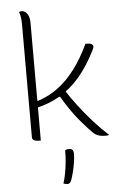

<svg xmlns="http://www.w3.org/2000/svg" viewBox="-65 -799 730 1115"><g transform="rotate(-5 300.0 -241.5)"><path d="M150 5Q149 5 147 5Q145 5 143.5 5Q142 5 140 5Q129 5 120 3Q111 1 105.5 -4Q100 -9 100 -18Q100 -98 100 -179Q100 -260 100 -340.5Q100 -421 100 -502Q100 -583 100 -663Q100 -698 98 -714Q96 -730 89 -750Q92 -751 94.5 -751.5Q97 -752 100 -752.5Q103 -753 105 -753Q116 -753 126.5 -745Q137 -737 143.5 -721Q150 -705 150 -680Q150 -594 150 -508.5Q150 -423 150 -337.5Q150 -252 150 -166.5Q150 -81 150 5ZM529 10Q504 10 486.5 4.5Q469 -1 454 -16Q441 -29 428 -43Q415 -57 402.5 -71.5Q390 -86 377.5 -101Q365 -116 354 -131Q338 -153 325.5 -171.5Q313 -190 303 -206.5Q293 -223 284 -238L256 -243L307 -283Q341 -230 379.5 -179.5Q418 -129 460 -82Q502 -35 548 7Q546 8 542.5 8.5Q539 9 536 9.5Q533 10 529 10ZM123 -241 154 -226Q178 -234 201 -244.5Q224 -255 245.5 -268.5Q267 -282 287 -298.5Q307 -315 326 -334Q350 -359 372.5 -388.5Q395 -418 416 -454Q437 -490 457 -532H467Q482 -532 489.5 -528.5Q497 -525 499.5 -520.5Q502 -516 502 -511Q502 -508 500 -503Q498 -498 494 -490Q472 -446 447.5 -408Q423 -370 396 -338.5Q369 -307 339.5 -282.5Q310 -258 278 -239Q246 -220 211.5 -207Q177 -194 140 -186ZM286 73Q290 71 296 69.5Q302 68 310 68Q322 68 328.5 75.5Q335 83 335 97Q335 121 330.5 149.5Q326 178 319.5 203.5Q313 229 307 246Q303 258 297.5 264Q292 270 283 270Q277 270 271 268.5Q265 267 259 265Q267 242 273 210.5Q279 179 282.5 143.5Q286 108 286 73Z"/></g></svg>

Font: Recursive Casual Light
Style: Regular
Weight: 300
Version: Version 1.047